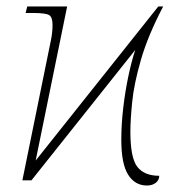

<svg xmlns="http://www.w3.org/2000/svg" viewBox="-20 -556 541 592"><path d="M433 16Q396 16 375 -17.5Q354 -51 354 -125Q354 -172 360 -223.5Q366 -275 376 -322Q386 -369 397 -402L77 0H49L137 -432Q139 -441 140.5 -453.5Q142 -466 142 -479Q142 -503 131.5 -509.5Q121 -516 81 -516H59L64 -536H187L90 -61L468 -536H483Q436 -446 414.5 -371.5Q393 -297 387.5 -241Q382 -185 382 -150Q382 -69 403.5 -41.5Q425 -14 471 -14Q471 -1 460.5 7.5Q450 16 433 16Z"/></svg>

Font: Noto Serif Thin
Style: Italic
Weight: 100
Italic angle: -12°
Designer: Monotype Design Team
Foundry: Monotype Imaging Inc.
Version: Version 2.014; ttfautohint (v1.8.4.7-5d5b)